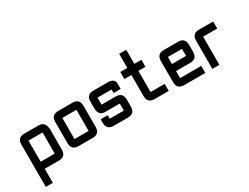

<svg xmlns="http://www.w3.org/2000/svg" viewBox="-62 -1109 2248 1730"><g transform="rotate(-30 1062.0 -244.0)"><path d="M36.6 -329.6Q36.6 -402.8 109.9 -402.8H256.3Q329.6 -402.8 329.6 -311.5V-109.9Q329.6 -36.6 256.3 -36.6H109.9V109.9H36.6ZM256.3 -329.6H109.9V-109.9H256.3Z M622.6 -61H476.1Q402.8 -61 402.8 -134.3V-354Q402.8 -427.2 476.1 -427.2H622.6Q695.8 -427.2 695.8 -354V-134.3Q695.8 -61 622.6 -61ZM622.6 -134.3V-354H476.1V-134.3Z M769 -170.9H842.3V-134.3H988.8V-207.5H842.3Q769 -207.5 769 -282.7V-357.9Q769 -427.2 842.3 -427.2H988.8Q1062 -427.2 1062 -372.6V-317.4H988.8V-354H842.3V-280.8H988.8Q1062 -280.8 1062 -207.5V-134.3Q1062 -61 988.8 -61H842.3Q769 -61 769 -134.3Z M1281.7 -85.4Q1208.5 -85.4 1208.5 -158.7V-378.4H1135.3V-451.7H1208.5V-598.1H1281.7V-451.7H1355V-378.4H1281.7V-158.7H1428.2V-85.4Z M1574.7 -427.2H1721.2Q1794.4 -427.2 1794.4 -354V-280.8Q1794.4 -207.5 1721.2 -207.5H1574.7V-134.3H1794.4V-61H1574.7Q1501.5 -61 1501.5 -134.3V-354Q1501.5 -427.2 1574.7 -427.2ZM1721.2 -354H1574.7V-280.8H1721.2Z M1940.9 -427.2H2087.4V-354H1940.9V-61H1867.7V-354Q1867.7 -427.2 1940.9 -427.2Z"/></g></svg>

Font: BabelStone Khitan Seals
Style: Regular
Weight: 400
Designer: Andrew West
Foundry: BabelStone
Version: Version 1.004